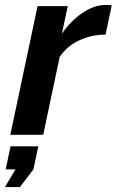

<svg xmlns="http://www.w3.org/2000/svg" viewBox="-46 -549 475 782"><path d="M107 -524H230L206 -412Q244 -466 291.5 -497.5Q339 -529 385 -529Q395 -529 400.5 -528.5Q406 -528 409 -527L384 -408Q327 -408 276.5 -384.5Q226 -361 197 -317L130 0H-4ZM-26 213 17 141H-23L-3 47H110L90 141L35 213Z"/></svg>

Font: Raleway Thin
Style: Bold Italic
Weight: 700
Italic angle: -12°
Version: Version 4.026